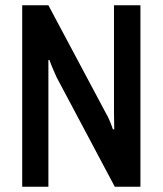

<svg xmlns="http://www.w3.org/2000/svg" viewBox="-20 -706 615 726"><path d="M64 0V-686H163L381 -277Q385 -271 390 -260Q395 -249 399.5 -237.5Q404 -226 407 -217H412Q412 -234 411.5 -250.5Q411 -267 411 -279V-686H511V0H414L194 -414Q189 -425 181 -443.5Q173 -462 167 -479H163Q163 -464 163 -446Q163 -428 163 -413V0Z"/></svg>

Font: Archivo Condensed Medium
Style: Regular
Weight: 500
Width: 3
Designer: Hector Gatti
Foundry: Omnibus-Type
Version: Version 2.001